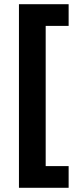

<svg xmlns="http://www.w3.org/2000/svg" viewBox="-20 -734 371 912"><path d="M306 158H70V-714H306V-611H197V55H306Z"/></svg>

Font: Noto Sans Sundanese
Style: Bold
Weight: 700
Version: Version 2.003